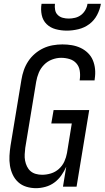

<svg xmlns="http://www.w3.org/2000/svg" viewBox="-20 -975 547 1003"><path d="M168 8Q142 8 117.5 0.5Q93 -7 75 -23.5Q57 -40 46.5 -62.5Q36 -85 32 -110Q28 -135 29.5 -161.5Q31 -188 35 -214L92 -559Q96 -584 104.5 -608.5Q113 -633 127.5 -655Q142 -677 162.5 -694.5Q183 -712 206.5 -723Q230 -734 255.5 -738.5Q281 -743 306 -743Q331 -743 355 -739Q379 -735 400.5 -725Q422 -715 439 -698.5Q456 -682 465 -660.5Q474 -639 476.5 -614.5Q479 -590 475 -564L474 -555H396L397 -561Q400 -584 396.5 -606Q393 -628 379 -644Q365 -660 343.5 -666.5Q322 -673 299 -673Q276 -673 252 -664Q228 -655 210 -636.5Q192 -618 182.5 -595Q173 -572 169 -548L112 -203Q110 -186 109 -169Q108 -152 111 -136Q114 -120 121 -105.5Q128 -91 139.5 -81Q151 -71 167 -66.5Q183 -62 200 -62Q223 -62 246 -69Q269 -76 287.5 -92.5Q306 -109 316 -131Q326 -153 330 -176L355 -330H248L260 -400H446L380 0H309L326 -104Q316 -81 300.5 -59Q285 -37 264 -21.5Q243 -6 217.5 1Q192 8 168 8ZM329 -815Q299 -815 271 -822.5Q243 -830 223.5 -849Q204 -868 198 -896.5Q192 -925 197 -955H267Q265 -939 268 -923Q271 -907 282 -896.5Q293 -886 308 -882Q323 -878 339 -878Q355 -878 372 -882Q389 -886 403 -896.5Q417 -907 426 -923Q435 -939 437 -955H507Q502 -925 487 -896.5Q472 -868 446.5 -849Q421 -830 390 -822.5Q359 -815 329 -815Z"/></svg>

Font: Iosevka Term Curly
Style: Italic
Weight: 400
Italic angle: -9°
Designer: Belleve Invis
Foundry: Belleve Invis
Version: Version 32.3.0